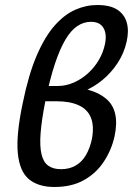

<svg xmlns="http://www.w3.org/2000/svg" viewBox="-20 -735 530 766"><path d="M197 11Q133 11 95.5 -20Q58 -51 51 -124.5Q44 -198 71 -325Q94 -438 126.5 -513.5Q159 -589 198 -633Q237 -677 280 -696Q323 -715 368 -715Q420 -715 448.5 -696Q477 -677 486 -644Q495 -611 485 -568Q475 -523 449.5 -484Q424 -445 389 -416Q354 -387 313 -370.5Q272 -354 230 -354L235 -388Q348 -388 403.5 -341Q459 -294 437 -191Q425 -137 394.5 -90.5Q364 -44 315 -16.5Q266 11 197 11ZM223 -60Q257 -60 282 -74.5Q307 -89 323 -116.5Q339 -144 347 -182Q356 -233 342.5 -266Q329 -299 294 -315Q259 -331 206 -331H149L161 -392H211Q243 -392 274 -405.5Q305 -419 331 -442.5Q357 -466 374.5 -496Q392 -526 399 -560Q407 -600 392.5 -624Q378 -648 343 -648Q314 -648 288.5 -631Q263 -614 241 -577Q219 -540 199 -480Q179 -420 161 -332Q146 -256 142 -204Q138 -152 145.5 -120Q153 -88 172.5 -74Q192 -60 223 -60Z"/></svg>

Font: Ysabeau SemiBold
Style: Italic
Weight: 600
Italic angle: -12°
Designer: Christian Thalmann (Catharsis Fonts)
Version: Version 2.002